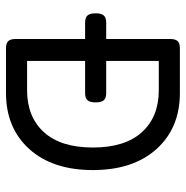

<svg xmlns="http://www.w3.org/2000/svg" viewBox="-10 -610 620 640"><g transform="rotate(90 300.0 -290.0)"><path d="M140.6 -579.6Q124 -579.6 116.9 -572Q109.9 -564.5 109.9 -546.4V-33.2Q109.9 -15.1 116.9 -7.6Q124 0 140.6 0H290Q406.7 0 476.8 -77.6Q546.9 -155.3 546.9 -289.6Q546.9 -423.8 476.8 -501.7Q406.7 -579.6 290 -579.6ZM55.2 -334Q38.6 -334 31.5 -325.9Q24.4 -317.9 24.4 -298.8Q24.4 -279.8 31.5 -271.7Q38.6 -263.7 55.2 -263.7H290.5Q307.1 -263.7 314.2 -271.7Q321.3 -279.8 321.3 -298.8Q321.3 -317.9 314.2 -325.9Q307.1 -334 290.5 -334ZM280.8 -70.3H183.1V-509.3H280.8Q369.6 -509.3 420.7 -452.9Q471.7 -396.5 471.7 -289.6Q471.7 -182.6 420.7 -126.5Q369.6 -70.3 280.8 -70.3Z"/></g></svg>

Font: Courier Prime Code
Style: Regular
Weight: 400
Designer: Alan Dague-Greene
Foundry: Quote-Unquote Apps
Version: Version 3.18